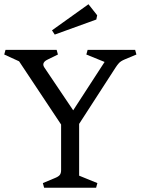

<svg xmlns="http://www.w3.org/2000/svg" viewBox="-30 -885 663 905"><path d="M258 -83V-298L60 -596L-10 -628L-4 -650H237L243 -628L196 -605Q174 -595 174 -581Q174 -574 179 -567L315 -365L463 -593L377 -628L383 -650H607L613 -628L558 -605Q539 -597 530.5 -587.5Q522 -578 515 -567L343 -301V-57L429 -22L423 0H178L172 -22L227 -45Q245 -52 251.5 -60Q258 -68 258 -83ZM215 -742 387 -865 428 -813 424 -793 228 -722Z"/></svg>

Font: Fenix
Style: Regular
Weight: 400
Designer: Fernando Diaz
Foundry: Fernando Diaz
Version: 004.301